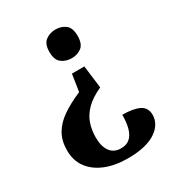

<svg xmlns="http://www.w3.org/2000/svg" viewBox="-175 -649 873 950"><g transform="rotate(-30 261.0 -174.0)"><path d="M334 -181Q277 -155 246 -123Q215 -91 203 -54.5Q191 -18 191 24Q191 74 212 103Q233 132 274 132Q305 132 324 115.5Q343 99 352 67.5Q361 36 361 -9Q422 -9 456.5 7.5Q491 24 491 66Q491 91 478.5 113.5Q466 136 440 154Q414 172 373.5 182Q333 192 278 192Q206 192 151.5 170Q97 148 66.5 107Q36 66 36 8Q36 -46 58 -85Q80 -124 123.5 -154.5Q167 -185 232 -213L247 -310H318ZM285 -540Q318 -540 341.5 -522Q365 -504 365 -458Q365 -412 341.5 -394Q318 -376 285 -376Q253 -376 228.5 -394Q204 -412 204 -458Q204 -504 228.5 -522Q253 -540 285 -540Z"/></g></svg>

Font: Noto Serif Hebrew
Style: Bold
Weight: 700
Version: Version 2.003